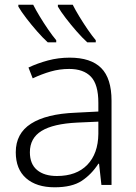

<svg xmlns="http://www.w3.org/2000/svg" viewBox="-20 -786 576 816"><path d="M276 -541Q366 -541 410 -497Q454 -453 454 -358V0H411L401 -90H398Q369 -45 327.5 -17.5Q286 10 212 10Q135 10 91 -28.5Q47 -67 47 -139Q47 -219 112 -260.5Q177 -302 301 -307L398 -312V-349Q398 -427 366.5 -460Q335 -493 274 -493Q233 -493 195 -482Q157 -471 119 -453L101 -499Q139 -517 183.5 -529Q228 -541 276 -541ZM308 -265Q206 -260 156.5 -229.5Q107 -199 107 -139Q107 -89 137.5 -63.5Q168 -38 222 -38Q305 -38 351 -85.5Q397 -133 398 -217V-269ZM289 -766Q300 -744 317 -716Q334 -688 352.5 -661Q371 -634 387 -615V-606H351Q329 -626 305 -653.5Q281 -681 259.5 -709Q238 -737 226 -758V-766ZM121 -766Q132 -744 149 -716Q166 -688 184.5 -661Q203 -634 219 -615V-606H183Q161 -626 137 -653.5Q113 -681 91.5 -709Q70 -737 58 -758V-766Z"/></svg>

Font: Noto Sans Light
Style: Regular
Weight: 300
Designer: Monotype Design Team
Foundry: Monotype Imaging Inc.
Version: Version 2.007